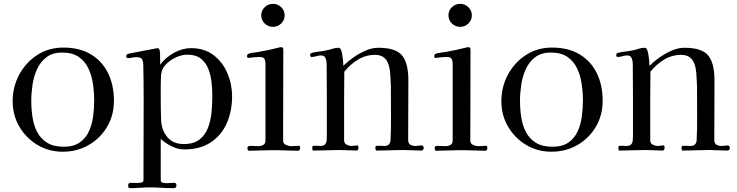

<svg xmlns="http://www.w3.org/2000/svg" viewBox="-20 -787 3840 1001"><path d="M471 -264Q471 -307 464.5 -350.5Q458 -394 440.5 -431Q423 -468 390 -490.5Q357 -513 304 -513Q254 -513 222.5 -489Q191 -465 173.5 -427Q156 -389 149.5 -345Q143 -301 143 -262Q143 -219 149.5 -176Q156 -133 174 -98.5Q192 -64 225.5 -43Q259 -22 312 -22Q364 -22 395.5 -44Q427 -66 443.5 -102Q460 -138 465.5 -180.5Q471 -223 471 -264ZM574 -261Q574 -186 538.5 -126Q503 -66 442.5 -31Q382 4 307 4Q234 4 175 -31.5Q116 -67 81 -126.5Q46 -186 46 -259Q46 -334 80 -397.5Q114 -461 173.5 -500Q233 -539 311 -539Q395 -539 454 -503.5Q513 -468 543.5 -405.5Q574 -343 574 -261Z M1087 -286Q1087 -320 1083 -357.5Q1079 -395 1066 -428Q1053 -461 1027 -481.5Q1001 -502 956 -502Q929 -502 898.5 -488.5Q868 -475 845.5 -452Q823 -429 820 -399Q818 -368 818 -336Q818 -304 818 -272Q818 -244 818.5 -215.5Q819 -187 820 -158Q823 -107 853 -71.5Q883 -36 938 -36Q990 -36 1020 -59.5Q1050 -83 1064.5 -121Q1079 -159 1083 -202.5Q1087 -246 1087 -286ZM1190 -285Q1190 -207 1162 -144Q1134 -81 1078.5 -44.5Q1023 -8 940 -8Q908 -8 874.5 -24.5Q841 -41 818 -63V150Q818 164 829.5 166Q841 168 851 168Q860 168 869 167Q878 166 887 166Q900 166 900 179Q900 194 885 194Q854 194 823 192Q792 190 761 190Q735 190 709.5 192Q684 194 658 194Q651 194 649.5 189Q648 184 648 180Q648 166 662 166Q670 166 678 166.5Q686 167 694 167Q701 167 714.5 165Q728 163 728 153Q728 49 728.5 -56Q729 -161 729 -265Q729 -312 728.5 -358Q728 -404 727 -450Q726 -472 719 -480.5Q712 -489 689 -489Q679 -489 669 -486.5Q659 -484 649 -484Q638 -484 638 -494Q638 -503 647 -506Q649 -507 665 -510Q681 -513 703.5 -517.5Q726 -522 748 -526Q770 -530 785 -533Q800 -536 801 -536Q809 -536 812 -526Q814 -520 814.5 -504.5Q815 -489 815 -473.5Q815 -458 815 -450Q843 -487 886.5 -511.5Q930 -536 977 -536Q1046 -536 1093.5 -499.5Q1141 -463 1165.5 -405.5Q1190 -348 1190 -285Z M1545 -15Q1545 -10 1542 -5.5Q1539 -1 1534 -1Q1506 -1 1478.5 -2.5Q1451 -4 1422 -4H1395Q1365 -4 1335.5 -2.5Q1306 -1 1277 -1Q1273 -1 1271.5 -6Q1270 -11 1270 -14Q1270 -19 1271 -21.5Q1272 -24 1277 -25Q1282 -27 1288.5 -26.5Q1295 -26 1301 -26Q1308 -26 1314 -25.5Q1320 -25 1327 -25Q1341 -25 1352.5 -31.5Q1364 -38 1364 -54V-454Q1364 -471 1358 -480.5Q1352 -490 1333 -490Q1319 -490 1304.5 -488.5Q1290 -487 1276 -485Q1268 -485 1268 -494Q1268 -504 1276 -507Q1288 -511 1301.5 -512.5Q1315 -514 1327 -516Q1355 -521 1383 -527Q1411 -533 1438 -540Q1441 -541 1446 -541Q1457 -541 1457 -529Q1457 -411 1456.5 -292Q1456 -173 1456 -54Q1456 -38 1470.5 -31.5Q1485 -25 1498 -25Q1508 -25 1518.5 -26Q1529 -27 1539 -27Q1543 -27 1544 -22Q1545 -17 1545 -15ZM1464 -707Q1464 -682 1446 -664.5Q1428 -647 1403 -647Q1378 -647 1360 -664.5Q1342 -682 1342 -707Q1342 -732 1360 -749.5Q1378 -767 1403 -767Q1428 -767 1446 -749.5Q1464 -732 1464 -707Z M2189 -15Q2189 -2 2174 -2Q2152 -2 2129 -3.5Q2106 -5 2083 -5Q2049 -5 2013.5 -3.5Q1978 -2 1943 -2Q1939 -2 1938 -8.5Q1937 -15 1937 -19Q1937 -27 1947 -27Q1957 -27 1963 -27Q1968 -27 1973.5 -26.5Q1979 -26 1984 -26Q2013 -26 2016 -55Q2019 -114 2018.5 -174Q2018 -234 2018 -293Q2018 -304 2018 -315.5Q2018 -327 2018 -338Q2017 -361 2015 -394.5Q2013 -428 2006 -449Q1990 -501 1936 -501Q1887 -501 1846 -476Q1805 -451 1775 -413Q1774 -340 1774 -268Q1774 -196 1774 -124V-55Q1774 -40 1787 -33Q1800 -26 1813 -26Q1821 -26 1828.5 -27.5Q1836 -29 1843 -29Q1847 -29 1848 -24Q1849 -19 1849 -16Q1849 -12 1846.5 -7Q1844 -2 1838 -2Q1816 -2 1794.5 -3.5Q1773 -5 1751 -5Q1717 -5 1683 -3.5Q1649 -2 1614 -2Q1609 -2 1608.5 -8.5Q1608 -15 1608 -19Q1608 -27 1617 -27Q1626 -27 1631 -27Q1636 -27 1641 -26.5Q1646 -26 1651 -26Q1680 -26 1683 -55Q1684 -69 1684 -83Q1684 -97 1684 -111Q1684 -197 1684 -283.5Q1684 -370 1683 -456Q1683 -470 1677 -484Q1671 -498 1654 -498Q1641 -498 1629 -494Q1617 -490 1604 -490Q1597 -490 1597 -500Q1597 -502 1597.5 -504.5Q1598 -507 1599 -508Q1600 -509 1602 -509.5Q1604 -510 1605 -511Q1623 -516 1642.5 -518Q1662 -520 1680 -524Q1697 -527 1713 -532.5Q1729 -538 1745 -538Q1752 -538 1756 -531Q1761 -522 1764 -505.5Q1767 -489 1768.5 -472Q1770 -455 1770 -444Q1792 -466 1822.5 -487.5Q1853 -509 1886.5 -523.5Q1920 -538 1952 -538Q2044 -538 2076.5 -497.5Q2109 -457 2109 -370Q2109 -292 2108.5 -214Q2108 -136 2108 -58Q2108 -39 2119.5 -32.5Q2131 -26 2147 -26Q2155 -26 2163 -27.5Q2171 -29 2178 -29Q2184 -29 2186.5 -24.5Q2189 -20 2189 -15Z M2521 -15Q2521 -10 2518 -5.5Q2515 -1 2510 -1Q2482 -1 2454.5 -2.5Q2427 -4 2398 -4H2371Q2341 -4 2311.5 -2.5Q2282 -1 2253 -1Q2249 -1 2247.5 -6Q2246 -11 2246 -14Q2246 -19 2247 -21.5Q2248 -24 2253 -25Q2258 -27 2264.5 -26.5Q2271 -26 2277 -26Q2284 -26 2290 -25.5Q2296 -25 2303 -25Q2317 -25 2328.5 -31.5Q2340 -38 2340 -54V-454Q2340 -471 2334 -480.5Q2328 -490 2309 -490Q2295 -490 2280.5 -488.5Q2266 -487 2252 -485Q2244 -485 2244 -494Q2244 -504 2252 -507Q2264 -511 2277.5 -512.5Q2291 -514 2303 -516Q2331 -521 2359 -527Q2387 -533 2414 -540Q2417 -541 2422 -541Q2433 -541 2433 -529Q2433 -411 2432.5 -292Q2432 -173 2432 -54Q2432 -38 2446.5 -31.5Q2461 -25 2474 -25Q2484 -25 2494.5 -26Q2505 -27 2515 -27Q2519 -27 2520 -22Q2521 -17 2521 -15ZM2440 -707Q2440 -682 2422 -664.5Q2404 -647 2379 -647Q2354 -647 2336 -664.5Q2318 -682 2318 -707Q2318 -732 2336 -749.5Q2354 -767 2379 -767Q2404 -767 2422 -749.5Q2440 -732 2440 -707Z M3019 -264Q3019 -307 3012.5 -350.5Q3006 -394 2988.5 -431Q2971 -468 2938 -490.5Q2905 -513 2852 -513Q2802 -513 2770.5 -489Q2739 -465 2721.5 -427Q2704 -389 2697.5 -345Q2691 -301 2691 -262Q2691 -219 2697.5 -176Q2704 -133 2722 -98.5Q2740 -64 2773.5 -43Q2807 -22 2860 -22Q2912 -22 2943.5 -44Q2975 -66 2991.5 -102Q3008 -138 3013.5 -180.5Q3019 -223 3019 -264ZM3122 -261Q3122 -186 3086.5 -126Q3051 -66 2990.5 -31Q2930 4 2855 4Q2782 4 2723 -31.5Q2664 -67 2629 -126.5Q2594 -186 2594 -259Q2594 -334 2628 -397.5Q2662 -461 2721.5 -500Q2781 -539 2859 -539Q2943 -539 3002 -503.5Q3061 -468 3091.5 -405.5Q3122 -343 3122 -261Z M3785 -15Q3785 -2 3770 -2Q3748 -2 3725 -3.5Q3702 -5 3679 -5Q3645 -5 3609.5 -3.5Q3574 -2 3539 -2Q3535 -2 3534 -8.5Q3533 -15 3533 -19Q3533 -27 3543 -27Q3553 -27 3559 -27Q3564 -27 3569.5 -26.5Q3575 -26 3580 -26Q3609 -26 3612 -55Q3615 -114 3614.5 -174Q3614 -234 3614 -293Q3614 -304 3614 -315.5Q3614 -327 3614 -338Q3613 -361 3611 -394.5Q3609 -428 3602 -449Q3586 -501 3532 -501Q3483 -501 3442 -476Q3401 -451 3371 -413Q3370 -340 3370 -268Q3370 -196 3370 -124V-55Q3370 -40 3383 -33Q3396 -26 3409 -26Q3417 -26 3424.5 -27.5Q3432 -29 3439 -29Q3443 -29 3444 -24Q3445 -19 3445 -16Q3445 -12 3442.5 -7Q3440 -2 3434 -2Q3412 -2 3390.5 -3.5Q3369 -5 3347 -5Q3313 -5 3279 -3.5Q3245 -2 3210 -2Q3205 -2 3204.5 -8.5Q3204 -15 3204 -19Q3204 -27 3213 -27Q3222 -27 3227 -27Q3232 -27 3237 -26.5Q3242 -26 3247 -26Q3276 -26 3279 -55Q3280 -69 3280 -83Q3280 -97 3280 -111Q3280 -197 3280 -283.5Q3280 -370 3279 -456Q3279 -470 3273 -484Q3267 -498 3250 -498Q3237 -498 3225 -494Q3213 -490 3200 -490Q3193 -490 3193 -500Q3193 -502 3193.5 -504.5Q3194 -507 3195 -508Q3196 -509 3198 -509.5Q3200 -510 3201 -511Q3219 -516 3238.5 -518Q3258 -520 3276 -524Q3293 -527 3309 -532.5Q3325 -538 3341 -538Q3348 -538 3352 -531Q3357 -522 3360 -505.5Q3363 -489 3364.5 -472Q3366 -455 3366 -444Q3388 -466 3418.5 -487.5Q3449 -509 3482.5 -523.5Q3516 -538 3548 -538Q3640 -538 3672.5 -497.5Q3705 -457 3705 -370Q3705 -292 3704.5 -214Q3704 -136 3704 -58Q3704 -39 3715.5 -32.5Q3727 -26 3743 -26Q3751 -26 3759 -27.5Q3767 -29 3774 -29Q3780 -29 3782.5 -24.5Q3785 -20 3785 -15Z"/></svg>

Font: Kaisei Tokumin
Style: Regular
Weight: 400
Designer: Font-Kai, 金井和夫
Foundry: KAZUO KANAI
Version: Version 5.003